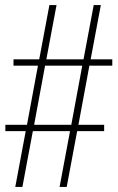

<svg xmlns="http://www.w3.org/2000/svg" viewBox="-20 -734 465 754"><path d="M40 0H68L109 -219H255L214 0H242L283 -219H389V-244H288L331 -476H421V-501H336L376 -714H348L308 -501H162L202 -714H174L134 -501H33V-476H129L86 -244H1V-219H81ZM114 -244 157 -476H303L260 -244Z"/></svg>

Font: Noto Serif Lao ExtraCondensed Thin
Style: Regular
Weight: 100
Width: 2
Designer: Monotype Design Team
Foundry: Monotype Imaging Inc.
Version: Version 2.003